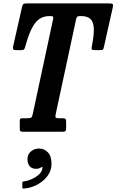

<svg xmlns="http://www.w3.org/2000/svg" viewBox="-20 -770 681 1122"><path d="M95.5 -20V-61.5Q95.5 -71.5 98 -75.2Q100.5 -79 110 -79H140.5Q158 -79 163 -83.5Q168 -88 171.5 -104L290 -656.5Q292.5 -667.5 290.5 -671.8Q288.5 -676 274.5 -676H268.5Q236 -676 211.5 -660.2Q187 -644.5 166.8 -605.8Q146.5 -567 128 -499Q125 -488 121.5 -482.5Q118 -477 104 -477H72.5Q59.5 -477 57 -482.5Q54.5 -488 56.5 -498L108.5 -728Q111.5 -740.5 115.5 -745.2Q119.5 -750 134.5 -750H618Q635 -750 638.8 -745.5Q642.5 -741 639 -726.5L587.5 -497Q585 -484 581.8 -480.5Q578.5 -477 563 -477H537.5Q521 -477 517.2 -480.8Q513.5 -484.5 516.5 -499Q530.5 -568 528 -606.5Q525.5 -645 507 -660.5Q488.5 -676 455.5 -676H448.5Q435.5 -676 431.2 -672Q427 -668 424.5 -656.5L306 -105.5Q302.5 -90 305 -84.5Q307.5 -79 325 -79H346.5Q360 -79 363.2 -74.5Q366.5 -70 366.5 -57V-22.5Q366.5 -7 361.8 -3.5Q357 0 342.5 0H113.5Q101.5 0 98.5 -4Q95.5 -8 95.5 -20ZM140.5 159Q140.5 132.5 160.5 115.2Q180.5 98 208.5 98Q237 98 259 119.5Q281 141 281 188Q281 228 256.8 259.5Q232.5 291 195.8 310Q159 329 121.5 331.5Q115 332 112.8 331Q110.5 330 110.5 323.5V298.5Q110.5 292.5 113.2 291.5Q116 290.5 121 290Q141 287.5 165 277Q189 266.5 207.2 250Q225.5 233.5 228 212.5Q232 201 219 209Q207 216.5 190 216.5Q165.5 216.5 153 200.5Q140.5 184.5 140.5 159Z"/></svg>

Font: Besley* Condensed Semi
Style: Italic
Weight: 600
Width: 3
Italic angle: -13°
Designer: Owen Earl
Foundry: indestructible type*
Version: Version 3.000; ttfautohint (v1.8.3)